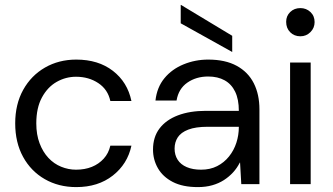

<svg xmlns="http://www.w3.org/2000/svg" viewBox="-20 -751 1359 783"><path d="M291 12Q219 12 162.5 -20.5Q106 -53 74 -111.5Q42 -170 42 -248Q42 -326 74.5 -384.5Q107 -443 163.5 -475.5Q220 -508 291 -508Q381 -508 440.5 -462Q500 -416 516 -339H430Q420 -386 381 -412Q342 -438 290 -438Q248 -438 211 -417Q174 -396 151 -353.5Q128 -311 128 -248Q128 -202 141.5 -166.5Q155 -131 177.5 -107Q200 -83 229.5 -71Q259 -59 290 -59Q326 -59 354.5 -70.5Q383 -82 403 -104Q423 -126 430 -157H516Q500 -82 440 -35Q380 12 291 12Z M787 12Q725 12 684.5 -9Q644 -30 624 -65Q604 -100 604 -141Q604 -192 630.5 -227Q657 -262 705.5 -280.5Q754 -299 820 -299H954Q954 -346 939 -377Q924 -408 896 -423.5Q868 -439 829 -439Q780 -439 744 -414Q708 -389 700 -341H614Q620 -395 650.5 -432Q681 -469 728.5 -488.5Q776 -508 829 -508Q899 -508 945.5 -482.5Q992 -457 1015 -411.5Q1038 -366 1038 -305V0H964L959 -88H958Q947 -66 930.5 -48Q914 -30 893 -16.5Q872 -3 845.5 4.5Q819 12 787 12ZM800 -59Q837 -59 865.5 -73.5Q894 -88 914 -113Q934 -138 944 -169Q954 -200 954 -233V-234H827Q778 -234 748 -222.5Q718 -211 705 -191Q692 -171 692 -145Q692 -119 704.5 -99.5Q717 -80 741.5 -69.5Q766 -59 800 -59ZM927 -539 717 -656V-731H718L927 -605Z M1163 0V-496H1247V0ZM1205 -603Q1180 -603 1163.5 -619.5Q1147 -636 1147 -662Q1147 -686 1163.5 -702Q1180 -718 1205 -718Q1229 -718 1246 -702Q1263 -686 1263 -661Q1263 -637 1246 -620Q1229 -603 1205 -603Z"/></svg>

Font: DM Sans 28pt
Style: Regular
Weight: 400
Version: Version 4.004;gftools[0.9.30]